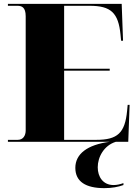

<svg xmlns="http://www.w3.org/2000/svg" viewBox="-20 -734 715 994"><path d="M21 0H549C432 15 370 63 370 135C370 207 425 240 520 240C560 240 591 234 619 224V214C602 220 585 224 568 224C513 224 486 181 486 132C486 79 518 19 580 0H644L651 -191H641L638 -160C627 -46 589 -10 478 -10H312V-368H548V-378H312V-704H444C554 -704 593 -668 604 -554L607 -523H617L610 -714H21V-704H70C92 -704 113 -697 113 -650V-59C113 -31 99 -10 72 -10H21Z"/></svg>

Font: Noto Serif Display Black
Style: Regular
Weight: 900
Designer: Monotype Design Team
Foundry: Monotype Imaging Inc.
Version: Version 2.009